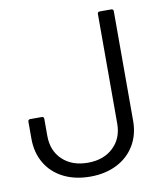

<svg xmlns="http://www.w3.org/2000/svg" viewBox="-80 -768 738 844"><g transform="rotate(-10 288.5 -346.0)"><path d="M29 -201V-277Q29 -287 39 -287H90Q100 -287 100 -277V-201Q100 -135 142.5 -94.5Q185 -54 256 -54Q326 -54 369 -94.5Q412 -135 412 -201V-690Q412 -700 422 -700H473Q483 -700 483 -690V-201Q483 -139 454.5 -91.5Q426 -44 374.5 -18Q323 8 256 8Q188 8 136.5 -18Q85 -44 57 -91.5Q29 -139 29 -201Z"/></g></svg>

Font: Amber EN
Style: Regular
Weight: 400
Designer: Jeremy Tribby
Foundry: Tribby Type Co.
Version: Version 1.403 November 24, 2021